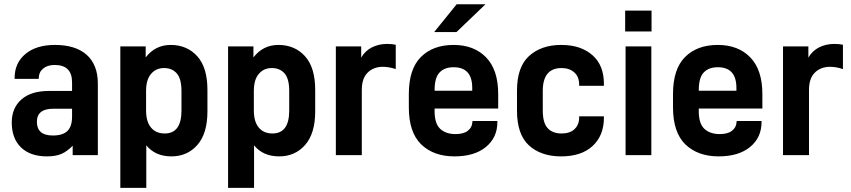

<svg xmlns="http://www.w3.org/2000/svg" viewBox="-20 -741 4063 917"><path d="M393.6 -479.5Q447.3 -431.6 447.3 -341.8V0H327.1V-44.9Q314.5 -32.2 300.8 -22Q287.1 -11.7 273.4 -5.9Q246.1 5.9 204.1 5.9Q125 5.9 80.1 -37.1Q36.1 -80.1 36.1 -156.2Q36.1 -225.6 83 -266.6Q128.9 -306.6 213.9 -306.6H324.2V-347.7Q324.2 -430.7 241.2 -430.7Q206.1 -430.7 185.5 -413.1Q165 -395.5 165 -367.2V-364.3H49.8V-368.2Q49.8 -440.4 101.6 -483.4Q153.3 -526.4 242.2 -526.4Q340.8 -526.4 393.6 -479.5ZM302.7 -116.2Q324.2 -137.7 324.2 -184.6V-221.7H234.4Q156.2 -221.7 156.2 -159.2Q156.2 -93.8 232.4 -93.8Q280.3 -93.8 302.7 -116.2Z M554.7 -519.5H675.8V-466.8Q721.7 -526.4 794.9 -526.4Q873 -526.4 921.9 -472.7Q970.7 -418.9 970.7 -311.5V-209Q970.7 -102.5 921.9 -47.9Q874 5.9 798.8 5.9Q721.7 5.9 678.7 -46.9V156.2H554.7ZM846.7 -212.9V-306.6Q846.7 -365.2 824.2 -390.6Q801.8 -416 763.7 -416Q724.6 -416 701.2 -387.7Q677.7 -360.4 677.7 -306.6V-212.9Q677.7 -160.2 701.2 -131.8Q724.6 -103.5 766.6 -103.5Q846.7 -103.5 846.7 -212.9Z M1069.3 -519.5H1190.4V-466.8Q1236.3 -526.4 1309.6 -526.4Q1387.7 -526.4 1436.5 -472.7Q1485.4 -418.9 1485.4 -311.5V-209Q1485.4 -102.5 1436.5 -47.9Q1388.7 5.9 1313.5 5.9Q1236.3 5.9 1193.4 -46.9V156.2H1069.3ZM1361.3 -212.9V-306.6Q1361.3 -365.2 1338.9 -390.6Q1316.4 -416 1278.3 -416Q1239.3 -416 1215.8 -387.7Q1192.4 -360.4 1192.4 -306.6V-212.9Q1192.4 -160.2 1215.8 -131.8Q1239.3 -103.5 1281.2 -103.5Q1361.3 -103.5 1361.3 -212.9Z M1584 -519.5H1705.1V-465.8Q1723.6 -498 1755.9 -514.6Q1789.1 -531.2 1828.1 -531.2Q1853.5 -531.2 1870.1 -527.3V-411.1Q1852.5 -417 1837.4 -419.4Q1822.3 -421.9 1808.6 -421.9Q1763.7 -421.9 1735.4 -393.6Q1708 -366.2 1708 -311.5V0H1584Z M2055.7 -222.7V-209Q2055.7 -151.4 2082 -126Q2109.4 -100.6 2155.3 -100.6Q2194.3 -100.6 2213.9 -116.2Q2235.4 -132.8 2236.3 -160.2L2237.3 -163.1H2355.5V-158.2Q2355.5 -84 2300.8 -39.1Q2246.1 5.9 2150.4 5.9Q2050.8 5.9 1991.2 -51.8Q1932.6 -109.4 1932.6 -228.5V-292Q1932.6 -410.2 1989.3 -467.8Q2046.9 -526.4 2146.5 -526.4Q2244.1 -526.4 2301.8 -466.8Q2359.4 -407.2 2359.4 -292V-222.7ZM2079.1 -394.5Q2055.7 -370.1 2055.7 -310.5V-307.6H2235.4V-321.3Q2235.4 -419.9 2146.5 -419.9Q2102.5 -419.9 2079.1 -394.5ZM2161.1 -720.7H2298.8L2160.2 -587.9H2053.7Z M2505.9 -46.9Q2449.2 -99.6 2449.2 -211.9V-308.6Q2449.2 -419.9 2505.9 -472.7Q2564.5 -526.4 2660.2 -526.4Q2709 -526.4 2746.1 -513.7Q2783.2 -501 2810.5 -476.6Q2864.3 -428.7 2864.3 -340.8V-331.1H2746.1V-336.9Q2746.1 -374 2723.6 -394.5Q2700.2 -416 2662.1 -416Q2572.3 -416 2572.3 -306.6V-212.9Q2572.3 -154.3 2595.7 -128.9Q2619.1 -103.5 2662.1 -103.5Q2702.1 -103.5 2723.6 -124Q2746.1 -144.5 2746.1 -179.7V-185.5H2864.3V-178.7Q2864.3 -93.8 2810.5 -43.9Q2756.8 5.9 2660.2 5.9Q2563.5 5.9 2505.9 -46.9Z M2967.8 -519.5H3090.8V0H2967.8ZM2965.8 -690.4H3091.8V-590.8H2965.8Z M3317.4 -222.7V-209Q3317.4 -151.4 3343.8 -126Q3371.1 -100.6 3417 -100.6Q3456.1 -100.6 3475.6 -116.2Q3497.1 -132.8 3498 -160.2L3499 -163.1H3617.2V-158.2Q3617.2 -84 3562.5 -39.1Q3507.8 5.9 3412.1 5.9Q3312.5 5.9 3252.9 -51.8Q3194.3 -109.4 3194.3 -228.5V-292Q3194.3 -410.2 3251 -467.8Q3308.6 -526.4 3408.2 -526.4Q3505.9 -526.4 3563.5 -466.8Q3621.1 -407.2 3621.1 -292V-222.7ZM3340.8 -394.5Q3317.4 -370.1 3317.4 -310.5V-307.6H3497.1V-321.3Q3497.1 -419.9 3408.2 -419.9Q3364.3 -419.9 3340.8 -394.5Z M3719.7 -519.5H3840.8V-465.8Q3859.4 -498 3891.6 -514.6Q3924.8 -531.2 3963.9 -531.2Q3989.3 -531.2 4005.9 -527.3V-411.1Q3988.3 -417 3973.1 -419.4Q3958 -421.9 3944.3 -421.9Q3899.4 -421.9 3871.1 -393.6Q3843.8 -366.2 3843.8 -311.5V0H3719.7Z"/></svg>

Font: Dinish
Style: Bold
Weight: 700
Designer: Bert Driehuis
Foundry: Playbeing
Version: Version 3.006; git-39231f3c-release